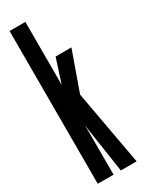

<svg xmlns="http://www.w3.org/2000/svg" viewBox="-196 -768 611 800"><g transform="rotate(-30 109.0 -367.5)"><path d="M15 0H91V-204.5L90.5 -232H91.5L95 -205.5L126 0H202L137 -358.5L204 -547H128L94 -442L91.5 -433H90.5L91 -441.5V-735H15Z"/></g></svg>

Font: League Gothic Condensed
Style: Regular
Weight: 400
Width: 3
Designer: The League of Moveable Type
Version: Version 1.600; ttfautohint (v1.8.3)